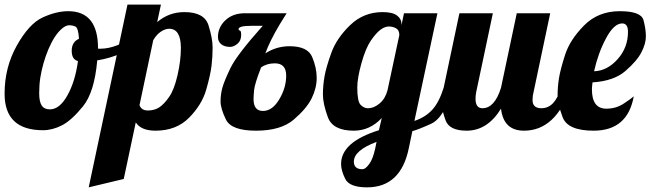

<svg xmlns="http://www.w3.org/2000/svg" viewBox="-34 -557 2802 827"><path d="M306.2 -390.1Q303.2 -437 290.8 -442.6Q278.3 -448.2 264.2 -448.2Q250 -448.2 233.4 -434.3Q216.8 -420.4 201.9 -397.5Q187 -374.5 174.6 -345Q162.1 -315.4 153.3 -284.2Q144.5 -252.9 139.6 -222.4Q134.8 -191.9 134.8 -155.3Q134.8 -118.7 145.8 -102.3Q156.7 -85.9 180.7 -85.9Q222.7 -85.9 256.3 -146Q290 -206.1 301.8 -293.9Q274.9 -300.8 274.9 -338.4Q274.9 -376 306.2 -390.1ZM151.4 3.9Q-14.6 3.9 -14.2 -153.8Q-14.2 -267.1 38.6 -361.1Q91.3 -455.1 149.9 -481.9Q208.5 -508.8 259.8 -508.8Q388.2 -508.8 388.2 -349.1V-348.1Q390.6 -347.2 391.1 -347.2H398.9Q467.3 -347.2 553.2 -407.2L562 -379.9Q501.5 -316.4 384.8 -296.9Q373 -160.2 323.5 -99.1Q273.9 -38.1 232.7 -17.1Q191.4 3.9 151.4 3.9Z M745.1 -350.1Q745.1 -433.1 694.8 -433.1Q677.7 -433.1 658.9 -420.7Q640.1 -408.2 626 -383.8L566.9 -104Q575.2 -81.1 603 -81.1Q631.3 -81.1 651.9 -94.5Q672.4 -107.9 694.3 -139.2Q716.3 -170.4 730.7 -233.4Q745.1 -296.4 745.1 -350.1ZM759.8 -504.9Q846.2 -504.9 864 -448.2Q881.8 -391.6 881.8 -352.5Q881.8 -313.5 877.2 -274.2Q872.6 -234.9 854.2 -170.7Q835.9 -106.4 780.8 -50.3Q725.6 5.9 635.7 5.9Q573.7 5.9 550.8 -29.8L499 213.9L348.1 250L515.1 -537.1H659.2L643.1 -461.9Q693.8 -504.9 759.8 -504.9Z M1149.9 -284.2Q1115.7 -284.2 1090.8 -267.1Q1063 -195.8 1060.5 -169.2Q1058.1 -142.6 1058.1 -129.9Q1058.1 -79.1 1098.6 -79.1Q1139.2 -79.1 1168.9 -129.2Q1198.7 -179.2 1198.7 -231.4Q1198.7 -284.2 1149.9 -284.2ZM1048.8 -445.8Q993.7 -445.8 993.7 -431.6Q993.7 -427.7 995.4 -427.2Q997.1 -426.8 1001 -424.1Q1004.9 -421.4 1004.9 -407.7Q1004.9 -381.8 988.8 -368.4Q972.7 -355 957.5 -355Q933.1 -355 918.9 -366.5Q904.8 -377.9 904.8 -397.9Q904.8 -439.5 936.8 -469.7Q968.8 -500 1021 -500H1200.7L1170.9 -452.1Q1127.9 -379.9 1108.9 -327.1Q1156.7 -357.9 1212.9 -357.9Q1291 -357.9 1310.5 -311.8Q1330.1 -265.6 1330.1 -221.7Q1330.1 -177.7 1308.6 -133.8Q1287.1 -89.8 1231.4 -42Q1175.8 5.9 1068.8 5.9Q962.4 5.9 939.2 -42Q916 -89.8 916 -120.1Q916 -150.4 923.8 -179Q931.6 -207.5 958.7 -263.9Q985.8 -320.3 1097.7 -445.8Z M1490.2 139.2Q1490.2 171.9 1527.3 171.9Q1539.6 171.9 1555.9 150.1Q1572.3 128.4 1582 83L1587.9 54.2Q1490.2 90.8 1490.2 139.2ZM1504.9 -180.2Q1504.9 -119.6 1519.5 -105.2Q1534.2 -90.8 1549.8 -90.8Q1577.1 -90.8 1601.6 -111.8Q1626 -132.8 1635.3 -168.9L1686 -405.8Q1686 -427.7 1671.6 -435.3Q1657.2 -442.9 1640.6 -442.9Q1624 -442.9 1605.2 -429.2Q1586.4 -415.5 1563.7 -382.6Q1541 -349.6 1522.9 -284.9Q1504.9 -220.2 1504.9 -180.2ZM1490.2 5.9Q1399.4 5.9 1378.2 -52.2Q1356.9 -110.4 1356.9 -149.4Q1356.9 -188.5 1363.8 -227.8Q1370.6 -267.1 1393.3 -329.8Q1416 -392.6 1474.1 -448.7Q1532.2 -504.9 1614.3 -504.9Q1656.7 -504.9 1676 -490.2Q1695.3 -475.6 1695.3 -454.1V-448.2L1706.1 -500H1850.1L1751 -36.1Q1798.8 -52.2 1828.1 -84.5Q1857.4 -116.7 1877 -179.2H1918.9Q1879.4 -49.3 1822.5 -23.7Q1765.6 2 1742.2 7.8L1727.1 80.1Q1692.9 250 1546.9 250Q1471.2 250 1453.1 213.6Q1435.1 177.2 1435.1 149.4Q1435.1 54.7 1598.1 3.9L1610.4 -48.8Q1559.1 5.9 1490.2 5.9Z M2297.9 -90.8Q2356.9 -90.8 2381.8 -179.2H2423.8Q2359.4 5.9 2223.1 5.9Q2134.8 5.9 2124 -88.9Q2065.4 5.9 1976.1 5.9Q1901.9 5.9 1885.5 -38.1Q1869.1 -82 1869.1 -111.3Q1869.1 -140.6 1877 -179.2L1944.8 -500H2088.9L2017.1 -160.2Q2014.2 -144.5 2014.2 -131.8Q2014.2 -90.8 2043.9 -90.8Q2096.7 -90.8 2124 -179.2L2191.9 -500H2335.9L2264.2 -160.2Q2259.8 -145 2259.8 -126Q2259.8 -90.8 2297.9 -90.8Z M2670.9 -419.9Q2670.9 -456.1 2646 -456.1Q2610.4 -456.1 2576.2 -391.8Q2542 -327.6 2524.9 -250Q2581.5 -252 2626.2 -302Q2670.9 -352.1 2670.9 -419.9ZM2635.3 -508.8Q2727.5 -508.8 2737.8 -470.2Q2748 -431.6 2748 -400.4Q2748 -369.1 2729 -332Q2710 -294.9 2660.2 -251.5Q2610.4 -208 2518.1 -202.1Q2515.6 -181.6 2515.6 -171.9Q2515.6 -88.9 2577.6 -88.9Q2618.7 -88.9 2651.4 -110.1Q2684.1 -131.3 2695.8 -142.1Q2669.4 5.9 2522.9 5.9Q2411.1 5.9 2389.4 -52.2Q2367.7 -110.4 2367.7 -146Q2367.7 -181.6 2373.5 -219.2Q2379.4 -256.8 2400.1 -321.3Q2420.9 -385.7 2481.7 -447.3Q2542.5 -508.8 2635.3 -508.8Z"/></svg>

Font: Lobster-Regular
Style: Regular
Weight: 400
Designer: Pablo Impallari
Foundry: Pablo Impallari
Version: Version 1.007; ttfautohint (v1.1) -l 8 -r 50 -G 50 -x 14 -D 